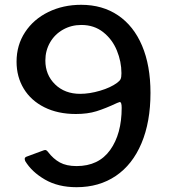

<svg xmlns="http://www.w3.org/2000/svg" viewBox="-20 -771 706 800"><path d="M85 -100Q83 -106 83 -109Q83 -115 90 -118L163 -145Q165 -146 168 -146Q174 -146 180 -138Q202 -109 229.5 -94Q257 -79 299 -79Q391 -79 439 -146Q487 -213 487 -322Q487 -346 479 -346Q478 -346 468 -342Q419 -319 382 -307.5Q345 -296 296 -296Q221 -296 165 -324Q109 -352 79 -401.5Q49 -451 49 -514Q49 -583 84.5 -637Q120 -691 181.5 -721Q243 -751 318 -751Q407 -751 472 -707Q537 -663 572 -580.5Q607 -498 607 -384Q607 -263 569.5 -174Q532 -85 462.5 -38Q393 9 299 9Q222 9 167 -23Q112 -55 85 -100ZM468 -426Q479 -434 482.5 -441.5Q486 -449 486 -466Q486 -514 467 -560.5Q448 -607 410 -637Q372 -667 319 -667Q277 -667 242.5 -647.5Q208 -628 188.5 -594Q169 -560 169 -519Q169 -459 209.5 -419.5Q250 -380 314 -380Q353 -380 397 -393Q441 -406 468 -426Z"/></svg>

Font: Libre Franklin Medium
Style: Regular
Weight: 500
Designer: Pablo Impallari, Rodrigo Fuenzalida
Foundry: Impallari Type
Version: Version 1.002; ttfautohint (v1.5)